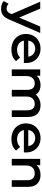

<svg xmlns="http://www.w3.org/2000/svg" viewBox="1375 -1972 781 3605"><g transform="rotate(90 1765.5 -169.5)"><path d="M-17.1 151.9 33.2 60.1Q51.3 77.1 75.7 87.2Q100.1 97.2 125 97.2Q158.2 97.2 179.7 80.1Q201.2 63 219.2 22.9L228 2L-4.9 -534.2H125L293 -139.2L461.9 -534.2H582L332 43Q296.9 129.9 246.8 165.5Q196.8 201.2 126 201.2Q85.9 201.2 46.9 188Q7.8 174.8 -17.1 151.9Z M600.6 -267.1Q600.6 -345.2 636 -407.7Q671.4 -470.2 734.4 -505.1Q797.4 -540 876.5 -540Q954.6 -540 1016.1 -505.6Q1077.6 -471.2 1112.1 -408.7Q1146.5 -346.2 1146.5 -264.2Q1146.5 -251 1144.5 -227.1H725.6Q736.8 -168 783.2 -133.5Q829.6 -99.1 898.4 -99.1Q986.3 -99.1 1043.5 -157.2L1110.4 -80.1Q1074.2 -37.1 1019.3 -15.1Q964.4 6.8 895.5 6.8Q807.6 6.8 740.5 -28.1Q673.3 -63 637 -125.5Q600.6 -188 600.6 -267.1ZM724.6 -310.1H1027.3Q1019.5 -368.2 978.5 -404.1Q937.5 -439.9 876.5 -439.9Q816.4 -439.9 774.9 -404.5Q733.4 -369.1 724.6 -310.1Z M1266.1 0V-534.2H1385.3V-465.8Q1415 -502 1460 -521Q1504.9 -540 1560.1 -540Q1620.1 -540 1666.5 -517.6Q1712.9 -495.1 1740.2 -451.2Q1773.4 -493.2 1825.2 -516.6Q1877 -540 1939.9 -540Q2041 -540 2100.1 -481.4Q2159.2 -422.9 2159.2 -306.2V0H2034.2V-290Q2034.2 -359.9 2003.2 -395.5Q1972.2 -431.2 1914.1 -431.2Q1851.1 -431.2 1813 -389.6Q1774.9 -348.1 1774.9 -271V0H1649.9V-290Q1649.9 -359.9 1618.9 -395.5Q1587.9 -431.2 1530.3 -431.2Q1466.3 -431.2 1428.7 -390.1Q1391.1 -349.1 1391.1 -271V0Z M2279.8 -267.1Q2279.8 -345.2 2315.2 -407.7Q2350.6 -470.2 2413.6 -505.1Q2476.6 -540 2555.7 -540Q2633.8 -540 2695.3 -505.6Q2756.8 -471.2 2791.3 -408.7Q2825.7 -346.2 2825.7 -264.2Q2825.7 -251 2823.7 -227.1H2404.8Q2416 -168 2462.4 -133.5Q2508.8 -99.1 2577.6 -99.1Q2665.5 -99.1 2722.7 -157.2L2789.6 -80.1Q2753.4 -37.1 2698.5 -15.1Q2643.6 6.8 2574.7 6.8Q2486.8 6.8 2419.7 -28.1Q2352.5 -63 2316.2 -125.5Q2279.8 -188 2279.8 -267.1ZM2403.8 -310.1H2706.5Q2698.7 -368.2 2657.7 -404.1Q2616.7 -439.9 2555.7 -439.9Q2495.6 -439.9 2454.1 -404.5Q2412.6 -369.1 2403.8 -310.1Z M2945.3 0V-534.2H3064.5V-464.8Q3095.2 -502 3142.3 -521Q3189.5 -540 3248 -540Q3349.1 -540 3410.2 -481Q3471.2 -421.9 3471.2 -306.2V0H3346.2V-290Q3346.2 -359.9 3313.2 -395.5Q3280.3 -431.2 3219.2 -431.2Q3150.4 -431.2 3110.4 -389.6Q3070.3 -348.1 3070.3 -270V0Z"/></g></svg>

Font: Montserrat SemiBold
Style: Regular
Weight: 600
Designer: Julieta Ulanovsky
Foundry: Julieta Ulanovsky
Version: Version 7.200